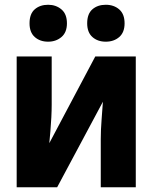

<svg xmlns="http://www.w3.org/2000/svg" viewBox="-20 -786 640 806"><path d="M50 0V-549H197V-346Q197 -323 195.5 -293Q194 -263 191.5 -234.5Q189 -206 187 -185L380 -549H550V0H403V-202Q403 -240 406.5 -284.5Q410 -329 412 -359L220 0ZM424 -611Q390 -611 368 -630.5Q346 -650 346 -688Q346 -728 368 -747Q390 -766 424 -766Q458 -766 480.5 -746.5Q503 -727 503 -688Q503 -650 480.5 -630.5Q458 -611 424 -611ZM182 -611Q148 -611 126 -630.5Q104 -650 104 -688Q104 -728 126 -747Q148 -766 182 -766Q215 -766 238 -746.5Q261 -727 261 -688Q261 -650 238 -630.5Q215 -611 182 -611Z"/></svg>

Font: Noto Sans Mono ExtraBold
Style: Regular
Weight: 800
Designer: Monotype Design Team
Foundry: Monotype Imaging Inc.
Version: Version 2.014